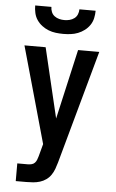

<svg xmlns="http://www.w3.org/2000/svg" viewBox="-62 -997 625 1038"><g transform="rotate(5 250.0 -477.5)"><path d="M64 0V-96H121Q131 -96 141.5 -98.5Q152 -101 159 -108.5Q166 -116 169.5 -125.5Q173 -135 176 -145L194 -212L125 -458L47 -735H162L252 -356L338 -735H453L283 -120Q278 -102 271.5 -84.5Q265 -67 254.5 -51.5Q244 -36 228.5 -25Q213 -14 195 -8.5Q177 -3 158.5 -1.5Q140 0 121 0ZM250 -815Q230 -815 209.5 -817.5Q189 -820 170 -827.5Q151 -835 134.5 -847.5Q118 -860 106.5 -877Q95 -894 90.5 -914.5Q86 -935 86 -955H174Q174 -941 179.5 -927.5Q185 -914 196.5 -905.5Q208 -897 222 -893.5Q236 -890 250 -890Q264 -890 278 -893.5Q292 -897 303.5 -905.5Q315 -914 320.5 -927.5Q326 -941 326 -955H414Q414 -935 409.5 -914.5Q405 -894 393.5 -877Q382 -860 365.5 -847.5Q349 -835 330 -827.5Q311 -820 290.5 -817.5Q270 -815 250 -815Z"/></g></svg>

Font: Iosevka Algr
Style: Bold
Weight: 700
Monospace: yes
Designer: Belleve Invis
Foundry: Belleve Invis
Version: Version 26.0.2; ttfautohint (v1.8.3)